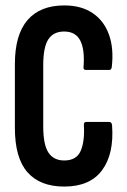

<svg xmlns="http://www.w3.org/2000/svg" viewBox="-20 -681 468 707"><path d="M216.5 6Q127.7 6 81.2 -46.7Q34.8 -99.4 34.8 -210.1V-444.9Q34.8 -552.9 81.2 -606.9Q127.7 -661 216.5 -661Q279.3 -661 321 -632.9Q362.6 -604.9 381.1 -554Q399.6 -503.2 391.6 -433.9Q389.6 -423.5 383.1 -423.5H296.2Q285.7 -423.5 287.7 -435.5Q292.5 -498.8 275.5 -531.8Q258.5 -564.9 216.1 -564.9Q176.8 -564.9 158 -536.2Q139.2 -507.5 139.2 -440.7V-215.9Q139.2 -148.1 158.4 -119.1Q177.6 -90.1 216.5 -90.1Q261.9 -90.1 277.1 -125.5Q292.3 -160.8 288.9 -219.9Q287.7 -231.9 297.5 -231.9H382.2Q391.2 -231.9 392.6 -220.3Q400.6 -115 356.1 -54.5Q311.7 6 216.5 6Z"/></svg>

Font: Sofia Sans Extra Condensed
Style: Regular
Weight: 400
Designer: Botio Nikoltchev, Ani Petrova
Foundry: lettersoup
Version: Version 4.101